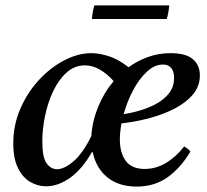

<svg xmlns="http://www.w3.org/2000/svg" viewBox="-20 -676 762 708"><path d="M717 -398Q717 -359 692.5 -329Q668 -299 626.5 -277Q585 -255 533.5 -241Q482 -227 428 -221Q422 -189 422 -162Q422 -112 444 -82.5Q466 -53 513 -53Q556 -53 593.5 -76Q631 -99 659 -136Q675 -127 682 -117Q648 -59 599.5 -23.5Q551 12 484 12Q418 12 376 -22Q334 -56 322 -115H319Q282 -51 238 -20Q194 11 150 11Q119 11 91 -5.5Q63 -22 46 -57Q29 -92 29 -147Q29 -215 55 -275Q81 -335 123.5 -381Q166 -427 217 -453.5Q268 -480 317 -480Q345 -480 380.5 -469Q416 -458 454 -428Q487 -452 526 -466Q565 -480 609 -480Q665 -480 691 -458Q717 -436 717 -398ZM399 -377Q375 -404 348 -419.5Q321 -435 293 -435Q255 -435 225.5 -408.5Q196 -382 176 -339.5Q156 -297 146 -248Q136 -199 136 -155Q136 -95 152 -73.5Q168 -52 190 -52Q217 -52 251.5 -81.5Q286 -111 317 -175Q320 -228 341.5 -281Q363 -334 399 -377ZM436 -255Q482 -262 525 -278.5Q568 -295 595 -322.5Q622 -350 622 -389Q622 -411 612 -424.5Q602 -438 581 -438Q550 -438 521.5 -411.5Q493 -385 471 -343.5Q449 -302 436 -255ZM328 -656H604Q602 -630 595 -606H319Q321 -633 328 -656Z"/></svg>

Font: Tiro Tamil
Style: Italic
Weight: 400
Italic angle: -11°
Designer: Tamil: Fernando Mello & Fiona Ross, assisted by Kaja Sojewska. Latin: John Hudson with Paul Hanslow, assisted by Kaja So
Foundry: Tiro Typeworks Ltd.
Version: Version 1.52